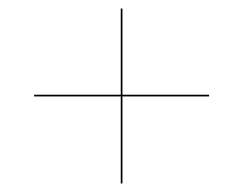

<svg xmlns="http://www.w3.org/2000/svg" viewBox="-20 -540 570 450"><path d="M263 -110V-314H60V-318H263V-520H267V-318H470V-314H267V-110Z"/></svg>

Font: Bodoni* 48
Style: Bold
Weight: 700
Version: Version 2.2